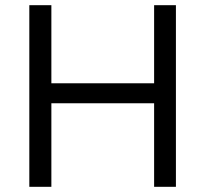

<svg xmlns="http://www.w3.org/2000/svg" viewBox="-20 -720 791 740"><path d="M93 0V-700H178V-399H574V-700H658V0H574V-322H178V0Z"/></svg>

Font: Figtree Light
Style: Regular
Weight: 400
Version: Version 2.002